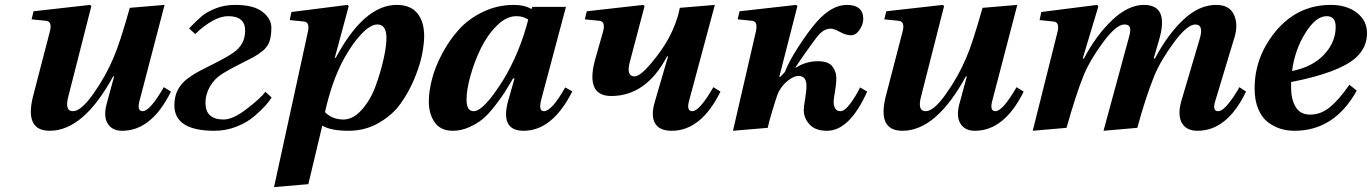

<svg xmlns="http://www.w3.org/2000/svg" viewBox="-20 -522 5602 784"><path d="M109 -443 117 -476 348 -502 353 -497 259 -128Q243 -68 278 -68Q311 -68 361.5 -139.5Q412 -211 443 -285Q468 -341 510 -490L652 -502L551 -115Q537 -68 563 -68Q592 -68 649 -166L678 -148Q599 12 479 12Q438 12 420 -17Q402 -46 415 -96L446 -210H442Q321 12 183 12Q78 12 116 -133L183 -391Q195 -434 168 -437Z M692 -92Q692 -128 706 -155Q720 -182 746.5 -201.5Q773 -221 800.5 -235Q828 -249 867.5 -269Q907 -289 933 -307Q981 -340 981 -397Q981 -456 912 -456Q854 -456 777 -383L752 -406Q785 -440 804.5 -456.5Q824 -473 860 -487.5Q896 -502 941 -502Q1015 -502 1051.5 -474Q1088 -446 1088 -409Q1088 -375 1080.5 -353Q1073 -331 1053.5 -315Q1034 -299 1014.5 -288.5Q995 -278 957 -259Q919 -240 888 -221Q856 -201 837.5 -169Q819 -137 819 -102Q819 -34 893 -34Q931 -34 986.5 -76.5Q1042 -119 1064 -147L1089 -124Q1080 -109 1064 -91Q1048 -73 1018.5 -47.5Q989 -22 946 -5Q903 12 856 12Q692 12 692 -92Z M1099 242 1237 -391Q1246 -431 1222 -434L1163 -440L1170 -473L1399 -502L1404 -497L1347 -286H1351Q1467 -502 1600 -502Q1656 -502 1684 -468Q1712 -434 1712 -374Q1712 -344 1703.5 -300Q1695 -256 1672 -200.5Q1649 -145 1615.5 -98.5Q1582 -52 1526.5 -20Q1471 12 1403 12Q1331 12 1296 -9L1239 230ZM1307 -64Q1337 -34 1382 -34Q1422 -34 1457.5 -74Q1493 -114 1513.5 -170Q1534 -226 1546 -279.5Q1558 -333 1558 -367Q1558 -422 1521 -422Q1493 -422 1456.5 -384Q1420 -346 1385 -283Q1336 -194 1307 -64Z M1731 -108Q1731 -149 1744 -199Q1757 -249 1785.5 -303Q1814 -357 1853.5 -401Q1893 -445 1952 -473.5Q2011 -502 2079 -502Q2122 -502 2150 -485L2154 -494H2291L2190 -115Q2178 -68 2201 -68Q2233 -68 2288 -165L2317 -149Q2236 12 2118 12Q2020 12 2056 -114L2081 -202H2075Q2054 -166 2040 -144Q2026 -122 2000 -88.5Q1974 -55 1951 -36Q1928 -17 1895.5 -2.5Q1863 12 1829 12Q1779 12 1755 -22.5Q1731 -57 1731 -108ZM1885 -115Q1885 -68 1914 -68Q1955 -68 2034 -194Q2102 -306 2137 -442Q2117 -456 2088 -456Q2048 -456 2009 -417.5Q1970 -379 1943.5 -324.5Q1917 -270 1901 -212.5Q1885 -155 1885 -115Z M2368 -443 2376 -476 2607 -502 2612 -497 2552 -270Q2536 -210 2571 -210Q2594 -210 2640 -265Q2686 -320 2711 -367Q2726 -395 2737.5 -425.5Q2749 -456 2752 -473L2756 -490L2899 -502L2795 -115Q2781 -68 2807 -68Q2836 -68 2893 -166L2922 -148Q2843 12 2723 12Q2672 12 2654.5 -19Q2637 -50 2654 -107L2708 -292H2704Q2619 -130 2476 -130Q2371 -130 2409 -275L2442 -391Q2454 -434 2428 -437Z M2973 12 3066 -391Q3076 -434 3052 -437L2992 -443L3000 -476L3231 -502L3236 -497L3162 -208H3166L3185 -228Q3199 -267 3239.5 -330Q3280 -393 3316 -434Q3377 -502 3438 -502Q3505 -502 3505 -444Q3505 -423 3490 -400.5Q3475 -378 3455 -378Q3434 -378 3410 -391.5Q3386 -405 3372 -405Q3342 -405 3316 -371Q3269 -309 3229 -248V-245Q3270 -272 3320 -272Q3363 -272 3379 -250.5Q3395 -229 3395 -204Q3395 -179 3389.5 -147.5Q3384 -116 3384 -108Q3384 -68 3412 -68Q3429 -68 3452 -99Q3475 -130 3492 -165L3521 -148Q3449 12 3357 12Q3309 12 3285.5 -14Q3262 -40 3262 -73Q3262 -86 3267.5 -117.5Q3273 -149 3273 -172Q3273 -212 3240 -212Q3223 -212 3199.5 -194.5Q3176 -177 3160 -148Q3151 -131 3121 -26L3115 0Z M3591 -443 3599 -476 3830 -502 3835 -497 3741 -128Q3725 -68 3760 -68Q3793 -68 3843.5 -139.5Q3894 -211 3925 -285Q3950 -341 3992 -490L4134 -502L4033 -115Q4019 -68 4045 -68Q4074 -68 4131 -166L4160 -148Q4081 12 3961 12Q3920 12 3902 -17Q3884 -46 3897 -96L3928 -210H3924Q3803 12 3665 12Q3560 12 3598 -133L3665 -391Q3677 -434 3650 -437Z M4197 12 4298 -391Q4308 -431 4283 -434L4225 -440L4232 -473L4460 -502L4465 -496L4401 -283H4406Q4456 -378 4521.5 -440Q4587 -502 4651 -502Q4756 -502 4712 -356L4691 -284L4696 -283Q4747 -380 4811.5 -441Q4876 -502 4946 -502Q5002 -502 5020 -459Q5038 -416 5017 -357L4944 -115Q4928 -68 4954 -68Q4971 -68 4995 -97.5Q5019 -127 5041 -166L5068 -148Q4991 12 4870 12Q4825 12 4806.5 -19Q4788 -50 4803 -107L4879 -364Q4896 -422 4861 -422Q4828 -422 4774.5 -350Q4721 -278 4694 -214Q4657 -122 4624 0L4486 12L4591 -374Q4598 -400 4593.5 -411Q4589 -422 4571 -422Q4538 -422 4484 -349Q4430 -276 4404 -212Q4372 -132 4335 0Z M5103 -161Q5103 -286 5184 -388Q5275 -502 5414 -502Q5479 -502 5520.5 -470Q5562 -438 5562 -386Q5562 -328 5516 -286Q5447 -225 5252 -187V-163Q5252 -117 5270.5 -85.5Q5289 -54 5330 -54Q5373 -54 5410 -84Q5447 -114 5490 -176L5520 -152Q5429 12 5266 12Q5236 12 5209.5 4Q5183 -4 5158 -22.5Q5133 -41 5118 -76.5Q5103 -112 5103 -161ZM5256 -232Q5340 -249 5387 -299.5Q5434 -350 5434 -412Q5434 -456 5397 -456Q5353 -456 5310 -387Q5267 -318 5256 -232Z"/></svg>

Font: Lingua Franca
Style: Bold Italic
Weight: 700
Italic angle: -13°
Version: Version 1.19